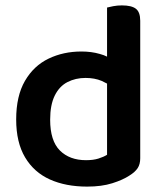

<svg xmlns="http://www.w3.org/2000/svg" viewBox="-20 -678 606 712"><path d="M377 -650Q384 -652 399.5 -655Q415 -658 432 -658Q468 -658 484 -645.5Q500 -633 500 -601V-91Q500 -69 490.5 -54.5Q481 -40 460 -27Q436 -11 396.5 1.5Q357 14 303 14Q224 14 165 -12.5Q106 -39 73 -94.5Q40 -150 40 -235Q40 -322 72.5 -378Q105 -434 160 -460.5Q215 -487 282 -487Q319 -487 350 -478Q365 -474 377 -468ZM377 -104V-368Q368 -373 357 -378Q331 -389 297 -389Q260 -389 230 -373.5Q200 -358 183 -323.5Q166 -289 166 -234Q166 -156 202 -120Q238 -84 299 -84Q326 -84 345 -90Q364 -96 377 -104Z"/></svg>

Font: Baloo Bhaijaan 2 SemiBold
Style: Regular
Weight: 600
Designer: Sanskriti Dholi, Noopur Datye and Ek Type
Foundry: Ek Type
Version: Version 1.700